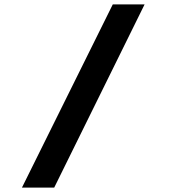

<svg xmlns="http://www.w3.org/2000/svg" viewBox="-20 -720 782 875"><path d="M80 135 494 -700H639L227 135Z"/></svg>

Font: Lexend Peta Medium
Style: Regular
Weight: 500
Designer: Bonnie Shaver-Troup, Thomas Jockin
Foundry: Lexend
Version: Version 1.007